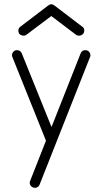

<svg xmlns="http://www.w3.org/2000/svg" viewBox="-20 -655 479 898"><path d="M135 222Q125 218 121 209Q117 200 121 191L195 3L38 -388Q34 -397 38 -406Q42 -415 51 -419Q60 -422 69 -418.5Q78 -415 82 -405L221 -61L357 -405Q361 -415 369.5 -418.5Q378 -422 388 -419Q397 -415 401 -406Q405 -397 401 -388L165 209Q161 218 152.5 221.5Q144 225 135 222ZM103 -492Q96 -487 86.5 -488.5Q77 -490 70 -497Q65 -505 66 -514.5Q67 -524 75 -530L205 -629Q220 -641 235 -629L365 -530Q373 -525 374 -515Q375 -505 369 -497Q363 -490 353.5 -488.5Q344 -487 336 -492L220 -580Z"/></svg>

Font: Zen Kurenaido
Style: ARC
Weight: 400
Designer: Yoshimichi Ohira
Foundry: Positype
Version: Version 1.001